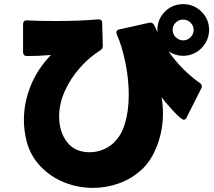

<svg xmlns="http://www.w3.org/2000/svg" viewBox="-20 -862 1040 932"><path d="M431 50Q359 50 292.5 23.5Q226 -3 177.5 -53.5Q129 -104 110 -173Q96 -226 96 -280Q96 -363 128.5 -444.5Q161 -526 227 -595Q167 -590 111 -590Q92 -590 92 -609V-744Q92 -764 111 -763Q168 -760 247 -760Q367 -760 457 -768H459Q476 -768 476 -750L479 -640Q479 -624 466 -617Q413 -584 367.5 -532.5Q322 -481 294.5 -419.5Q267 -358 267 -297Q267 -223 305 -173Q343 -123 415 -123Q446 -123 475.5 -134Q505 -145 529 -166Q568 -201 586.5 -262.5Q605 -324 605 -401Q605 -479 588.5 -559Q572 -639 547 -695Q545 -699 545 -705Q545 -716 558 -719L706 -752H711Q723 -752 730 -737L744 -706V-717Q744 -769 780.5 -805.5Q817 -842 869 -842Q921 -842 958 -805.5Q995 -769 995 -717Q995 -683 978 -654Q961 -625 932 -608Q903 -591 869 -591Q831 -591 798 -613Q859 -524 950 -459Q960 -452 960 -443Q960 -439 957 -433L886 -292Q881 -281 872 -281Q860 -281 819.5 -325Q779 -369 764 -390Q771 -355 771 -314Q771 -231 743.5 -157.5Q716 -84 669 -40Q621 5 559 27.5Q497 50 431 50ZM920 -717Q920 -737 905 -752Q890 -767 869 -767Q848 -767 833 -752.5Q818 -738 818 -717Q818 -696 833.5 -681Q849 -666 869 -666Q890 -666 905 -681Q920 -696 920 -717Z"/></svg>

Font: LINE Seed JP_TTF ExtraBold
Style: Regular
Weight: 800
Designer: LY Corporation & Fontrix & Fontworks
Version: Version 1.015